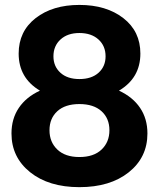

<svg xmlns="http://www.w3.org/2000/svg" viewBox="-20 -752 648 784"><path d="M304.2 12.2Q179.2 12.2 103 -48.8Q26.9 -109.9 26.9 -207Q26.9 -267.1 56.9 -311.5Q86.9 -356 143.1 -381.8Q56.2 -433.6 56.2 -533.2Q56.2 -624 125.5 -678Q194.8 -731.9 304.2 -731.9Q414.1 -731.9 483.6 -678Q553.2 -624 553.2 -533.2Q553.2 -433.6 465.8 -381.8Q522 -356 552 -311.5Q582 -267.1 582 -207Q582 -109.4 505.9 -48.6Q429.7 12.2 304.2 12.2ZM304.2 -110.8Q362.8 -110.8 394.8 -141.4Q426.8 -171.9 426.8 -220.2Q426.8 -268.6 394.5 -297.9Q362.3 -327.1 304.2 -327.1Q246.1 -327.1 214.1 -297.9Q182.1 -268.6 182.1 -220.2Q182.1 -171.9 214.1 -141.4Q246.1 -110.8 304.2 -110.8ZM198.2 -522Q198.2 -481 226.6 -455.1Q254.9 -429.2 304.2 -429.2Q354 -429.2 382.6 -455.1Q411.1 -481 411.1 -522Q411.1 -564.5 382.1 -590.8Q353 -617.2 304.2 -617.2Q255.9 -617.2 227.1 -590.8Q198.2 -564.5 198.2 -522Z"/></svg>

Font: Aspekta 400
Style: Bold
Weight: 700
Designer: Ivo Dolenc
Version: Version 2.000